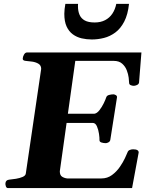

<svg xmlns="http://www.w3.org/2000/svg" viewBox="-20 -961 761 981"><path d="M246.6 -333 245.6 -379.9H462.4Q475.6 -381.8 488.3 -398.2Q501 -414.6 510.3 -433.8Q519.5 -453.1 522.5 -462.9Q525.4 -472.7 537.1 -475.8Q548.8 -479 559.6 -479Q564.9 -479 572 -474.9Q579.1 -470.7 577.6 -462.4L543.5 -246.1Q542 -237.8 533.9 -233.6Q525.9 -229.5 520.5 -229.5Q509.3 -229.5 498.5 -232.9Q487.8 -236.3 488.3 -245.6Q488.8 -256.3 485.8 -277.1Q482.9 -297.9 475.3 -315.4Q467.8 -333 453.6 -333ZM364.7 -649.9 285.6 -85.9Q285.6 -65.4 297.4 -58.1Q309.1 -50.8 323.2 -49.3H498.5Q528.8 -49.3 552.2 -66.7Q575.7 -84 592.3 -108.2Q608.9 -132.3 618.7 -153.6Q628.4 -174.8 631.3 -182.1Q634.3 -191.4 643.1 -194.8Q651.9 -198.2 659.7 -198.2Q689 -198.2 688.5 -181.6L654.8 0H21Q12.7 0 9.8 -9.8Q6.8 -19.5 7.8 -24.9Q9.3 -41 26.4 -43Q42.5 -44.4 61.8 -47.6Q81.1 -50.8 95.7 -57.1Q110.4 -63.5 111.8 -74.2L190.4 -608.9Q190.4 -627 176.5 -635.3Q162.6 -643.6 144 -646.2Q125.5 -648.9 111.3 -649.9Q96.2 -651.4 96.2 -660.6Q96.2 -670.9 102.5 -681.9Q108.9 -692.9 117.7 -692.9H702.6L690.4 -539.1Q689 -530.8 679.7 -526.6Q670.4 -522.5 663.6 -522.5Q655.8 -522.5 647.7 -525.9Q639.6 -529.3 639.6 -538.6Q639.6 -545.9 637.5 -564Q635.3 -582 627.7 -601.8Q620.1 -621.6 604.2 -635.7Q588.4 -649.9 561.5 -649.9ZM449.2 -759.3Q422.4 -759.3 397.2 -765.1Q372.1 -771 352.1 -785.6Q332 -800.3 320.3 -825.7Q308.6 -851.1 308.6 -890.6Q308.6 -901.9 310.1 -914.8Q311.5 -927.7 314 -941.4H378.9Q378.4 -938 378.4 -934.6Q378.4 -931.2 378.4 -928.2Q378.4 -903.8 386.5 -885.3Q394.5 -866.7 413.1 -856.4Q431.6 -846.2 463.9 -846.2Q494.1 -846.2 516.8 -857.9Q539.6 -869.6 554 -891.1Q568.4 -912.6 574.2 -941.4H639.2Q633.3 -886.2 614.7 -850.6Q596.2 -814.9 569.1 -794.9Q542 -774.9 511 -767.1Q480 -759.3 449.2 -759.3Z"/></svg>

Font: Gelasio
Style: Bold Italic
Weight: 700
Italic angle: -8.5°
Designer: Eben Sorkin
Foundry: Eben Sorkin
Version: Version 1.008